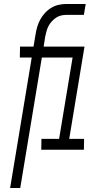

<svg xmlns="http://www.w3.org/2000/svg" viewBox="-20 -755 540 968"><path d="M31 193 140 -465H80L81 -520H149L159 -580Q162 -600 167.5 -619Q173 -638 183 -656.5Q193 -675 207.5 -690.5Q222 -706 240 -716.5Q258 -727 277.5 -731Q297 -735 317 -735H412L403 -680H315Q302 -680 288.5 -677Q275 -674 263 -666Q251 -658 241 -647Q231 -636 224.5 -623.5Q218 -611 214.5 -598Q211 -585 208 -571L200 -520H406L329 -55H404L403 0H188L189 -55H278L346 -465H191L82 193Z"/></svg>

Font: Iosevka SS18 Light
Style: Italic
Weight: 300
Italic angle: -9°
Monospace: yes
Designer: Belleve Invis
Foundry: Belleve Invis
Version: Version 25.1.1; ttfautohint (v1.8.4)